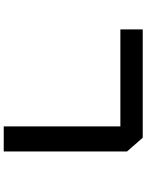

<svg xmlns="http://www.w3.org/2000/svg" viewBox="103 -826 793 1040"><g transform="rotate(90 500.0 -305.5)"><path d="M138.7 -560.5V-681.6H725.6L799.8 -596.7V71.3H664.1V-560.5Z"/></g></svg>

Font: Gothic A1 ExtraBold
Style: Regular
Weight: 800
Designer: HanYang I&C Co.,Ltd.
Foundry: HanYang I&C Co.,Ltd.
Version: Version 2.50